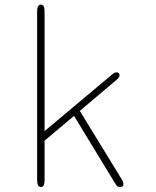

<svg xmlns="http://www.w3.org/2000/svg" viewBox="-20 -786 659 812"><path d="M153 5Q137 5 137 -24V-738Q137 -766.5 153 -766.5Q168.5 -766.5 168.5 -738V-231.5L454 -471Q458.5 -475 463 -477.5Q467.5 -480 474 -480Q479.5 -480 482.5 -476.5Q485.5 -473 485.5 -468.5Q485.5 -463.5 483.5 -459.5Q481.5 -455.5 473 -448.5L317.5 -317L495.5 -26.5Q499 -21.5 500.5 -16.8Q502 -12 502 -8Q502 0 497.2 2.5Q492.5 5 487 5Q479 5 474.5 -0.2Q470 -5.5 463.5 -16L293 -296L168.5 -191V-24Q168.5 5 153 5Z"/></svg>

Font: Sono Monospace ExtraLight
Style: Regular
Weight: 250
Version: Version 2.112